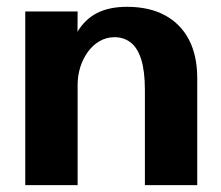

<svg xmlns="http://www.w3.org/2000/svg" viewBox="-20 -538 642 558"><path d="M53.4 0V-504.7H205.6L204 -242.9L167.5 -342.5Q180.6 -404.3 203.5 -443.1Q226.3 -481.9 262 -500.1Q297.7 -518.2 348.9 -518.2Q413.9 -518.2 459.5 -493.5Q505.1 -468.8 529.2 -422.5Q553.2 -376.2 553.2 -311.8V0H401.1V-276.2Q401.1 -331.4 390.4 -365.3Q379.7 -399.2 359.8 -414.5Q339.9 -429.9 312.7 -429.9Q289.3 -429.9 269.5 -418.4Q249.7 -407 235.5 -387.4Q221.3 -367.8 213.4 -343.1Q205.6 -318.3 205.6 -291.5V0Z"/></svg>

Font: Russolo 10pt ExtraLight
Style: Regular
Weight: 200
Designer: Micah Stupak-Hahn
Version: Version 1.000